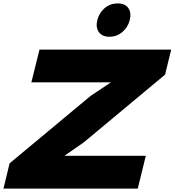

<svg xmlns="http://www.w3.org/2000/svg" viewBox="-30 -1099 1018 1119"><path d="M819.8 -190.9 772.9 0H-9.8L25.9 -147L498 -540L613.8 -617.2L615.2 -619.1H152.8L200.2 -810.1H967.8L932.1 -664.1L458 -269L348.1 -192.9L347.2 -190.9ZM607.9 -884.8Q564.9 -884.8 545.9 -912.4Q526.9 -939.9 537.1 -981.9Q547.9 -1024.4 580.1 -1051.8Q612.3 -1079.1 655.8 -1079.1Q699.2 -1079.1 718 -1051.8Q736.8 -1024.4 726.1 -981.9Q715.3 -939.5 682.9 -912.1Q650.4 -884.8 607.9 -884.8Z"/></svg>

Font: Sinkin Sans 900 X Black Italic
Style: Regular
Weight: 950
Italic angle: -112°
Designer: Keith Bates
Foundry: K-Type
Version: Sinkin Sans (version 1.0)  by Keith Bates   •   © 2014   www